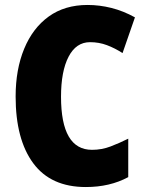

<svg xmlns="http://www.w3.org/2000/svg" viewBox="-20 -744 590 774"><path d="M343 -574Q287 -574 256.5 -515.5Q226 -457 226 -354Q226 -140 351 -140Q390 -140 425.5 -153.5Q461 -167 497 -185V-30Q423 10 326 10Q185 10 114 -86Q43 -182 43 -355Q43 -464 77.5 -547.5Q112 -631 176.5 -677.5Q241 -724 333 -724Q381 -724 429 -712Q477 -700 524 -674L474 -530Q443 -550 411 -562Q379 -574 343 -574Z"/></svg>

Font: Noto Sans Ethiopic Condensed Black
Style: Regular
Weight: 900
Width: 3
Designer: Monotype Design Team
Foundry: Monotype Imaging Inc.
Version: Version 2.102; ttfautohint (v1.8.4.7-5d5b)